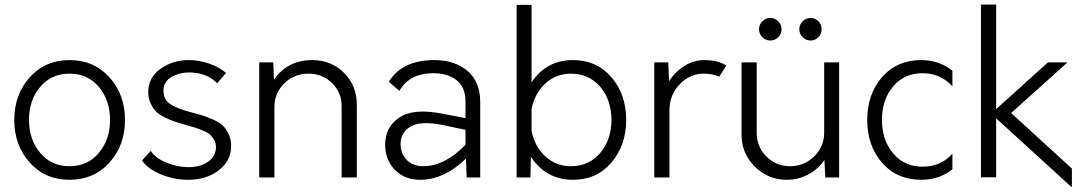

<svg xmlns="http://www.w3.org/2000/svg" viewBox="-20 -771 4680 834"><path d="M455.5 -65Q388 10 282 10Q176 10 109 -65Q42 -140 42 -250Q42 -360 109 -435Q176 -510 282 -510Q388 -510 455.5 -435Q523 -360 523 -250Q523 -140 455.5 -65ZM458 -250Q458 -336 409.5 -393.5Q361 -451 282 -451Q203 -451 154.5 -393.5Q106 -336 106 -250Q106 -165 154.5 -107Q203 -49 282 -49Q361 -49 409.5 -107Q458 -165 458 -250Z M797 10Q735 10 678 -14Q621 -38 597 -74L635 -116Q652 -87 698.5 -66.5Q745 -46 794 -45Q847 -44 882.5 -67.5Q918 -91 918 -133Q918 -150 910 -163.5Q902 -177 893.5 -185.5Q885 -194 863.5 -203Q842 -212 831.5 -215.5Q821 -219 792 -227Q785 -229 782 -230Q753 -238 735.5 -244Q718 -250 694 -262Q670 -274 657 -287.5Q644 -301 634 -322.5Q624 -344 624 -370Q624 -434 677 -472Q730 -510 800 -510Q846 -510 890.5 -494Q935 -478 962 -454L923 -409Q882 -453 811 -456Q763 -458 726.5 -437.5Q690 -417 690 -378Q690 -337 721.5 -317.5Q753 -298 815 -282Q849 -273 864.5 -268Q880 -263 908 -250.5Q936 -238 949 -224.5Q962 -211 973 -188.5Q984 -166 984 -137Q984 -73 930.5 -31.5Q877 10 797 10Z M1336 -510Q1419 -510 1474.5 -454.5Q1530 -399 1530 -316V0H1464V-310Q1464 -369 1422.5 -410Q1381 -451 1320 -451Q1258 -451 1215 -409Q1172 -367 1172 -307V0H1106V-500H1167L1170 -425Q1229 -510 1336 -510Z M1867 -510Q1955 -510 2010.5 -463Q2066 -416 2066 -327V0H2007L2004 -82Q1909 10 1805 10Q1738 10 1695.5 -33Q1653 -76 1653 -143Q1653 -219 1714.5 -260.5Q1776 -302 1902 -277L2002 -258V-330Q2002 -392 1963.5 -422.5Q1925 -453 1863 -453Q1758 -453 1715 -376L1669 -416Q1727 -510 1867 -510ZM1819 -49Q1911 -49 2002 -142V-207L1903 -228Q1808 -247 1764 -221.5Q1720 -196 1720 -146Q1720 -103 1747 -76Q1774 -49 1819 -49Z M2469 -510Q2572 -510 2636 -435.5Q2700 -361 2700 -250Q2700 -140 2636 -65Q2572 10 2469 10Q2352 10 2286 -90L2284 0H2224V-750H2289V-413Q2353 -510 2469 -510ZM2460 -49Q2539 -49 2587.5 -107Q2636 -165 2636 -250Q2636 -336 2587.5 -393.5Q2539 -451 2460 -451Q2395 -451 2348.5 -408Q2302 -365 2289 -297V-203Q2302 -135 2348.5 -92Q2395 -49 2460 -49Z M3039 -510Q3100 -510 3135 -486L3104 -438Q3076 -451 3036 -451Q2977 -451 2932.5 -405Q2888 -359 2888 -292V0H2822V-500H2883L2886 -418Q2913 -460 2953.5 -485Q2994 -510 3039 -510Z M3360.5 -609.5Q3346 -595 3326 -595Q3306 -595 3291.5 -609.5Q3277 -624 3277 -644Q3277 -664 3291.5 -678.5Q3306 -693 3326 -693Q3346 -693 3360.5 -678.5Q3375 -664 3375 -644Q3375 -624 3360.5 -609.5ZM3535 -609.5Q3521 -595 3501 -595Q3481 -595 3466.5 -609.5Q3452 -624 3452 -644Q3452 -664 3466.5 -678.5Q3481 -693 3501 -693Q3521 -693 3535 -678.5Q3549 -664 3549 -644Q3549 -624 3535 -609.5ZM3560 -500H3625V0H3565L3561 -76Q3534 -36 3490.5 -13Q3447 10 3398 10Q3316 10 3258.5 -47.5Q3201 -105 3201 -187V-500H3267V-194Q3267 -134 3309 -91.5Q3351 -49 3412 -49Q3473 -49 3516.5 -91.5Q3560 -134 3560 -194Z M3982 10Q3876 10 3811.5 -64Q3747 -138 3747 -250Q3747 -362 3811.5 -436Q3876 -510 3982 -510Q4059 -510 4117 -464V-396Q4065 -453 3988 -453Q3908 -453 3859.5 -395.5Q3811 -338 3811 -250Q3811 -163 3859.5 -105Q3908 -47 3988 -47Q4066 -47 4117 -103V-36Q4061 10 3982 10Z M4636 -39V43L4307 -257V-1H4241V-751H4307V-297L4532 -500H4617L4372 -280Z"/></svg>

Font: Orkney Light
Style: Regular
Weight: 300
Designer: Samuel Oakes and Alfredo Marco Pradil
Foundry: Alfredo Marco Pradil
Version: 1.0; ttfautohint (v1.5)